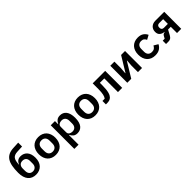

<svg xmlns="http://www.w3.org/2000/svg" viewBox="340 -2334 4120 4120"><g transform="rotate(-45 2400.0 -273.5)"><path d="M301 12Q244 12 198.5 -7Q153 -26 121 -63.5Q89 -101 71.5 -157Q54 -213 54 -287Q54 -402 70 -486Q86 -570 122 -624.5Q158 -679 215.5 -707Q273 -735 356 -739L512 -747V-629L365 -622Q316 -620 283.5 -607Q251 -594 231 -568Q211 -542 201.5 -501.5Q192 -461 189 -403H195Q213 -453 248.5 -479.5Q284 -506 339 -506Q385 -506 423.5 -489.5Q462 -473 489.5 -441.5Q517 -410 532 -363.5Q547 -317 547 -256Q547 -194 530 -144.5Q513 -95 481 -60.5Q449 -26 403.5 -7Q358 12 301 12ZM301 -86Q352 -86 383 -119.5Q414 -153 414 -212V-286Q414 -347 384 -377.5Q354 -408 302 -408Q247 -408 217.5 -375.5Q188 -343 188 -286V-217Q188 -153 218.5 -119.5Q249 -86 301 -86Z M900 12Q841 12 794.5 -7Q748 -26 715.5 -61Q683 -96 665.5 -146Q648 -196 648 -258Q648 -320 665.5 -370Q683 -420 715.5 -455Q748 -490 794.5 -509Q841 -528 900 -528Q958 -528 1005 -509Q1052 -490 1084.5 -455Q1117 -420 1134.5 -370Q1152 -320 1152 -258Q1152 -196 1134.5 -146Q1117 -96 1084.5 -61Q1052 -26 1005 -7Q958 12 900 12ZM900 -86Q955 -86 987 -119.5Q1019 -153 1019 -218V-298Q1019 -363 987 -396.5Q955 -430 900 -430Q845 -430 813 -396.5Q781 -363 781 -298V-218Q781 -153 813 -119.5Q845 -86 900 -86Z M1269 -516H1397V-425H1404Q1425 -472 1461.5 -500Q1498 -528 1558 -528Q1602 -528 1638.5 -511.5Q1675 -495 1701 -461.5Q1727 -428 1741 -377Q1755 -326 1755 -258Q1755 -190 1741 -139Q1727 -88 1701 -54.5Q1675 -21 1638.5 -4.5Q1602 12 1558 12Q1498 12 1461.5 -16Q1425 -44 1404 -91H1397V200H1269ZM1504 -90Q1560 -90 1590.5 -124Q1621 -158 1621 -217V-299Q1621 -358 1590.5 -392Q1560 -426 1504 -426Q1460 -426 1428.5 -404.5Q1397 -383 1397 -339V-177Q1397 -133 1428.5 -111.5Q1460 -90 1504 -90Z M2100 12Q2041 12 1994.5 -7Q1948 -26 1915.5 -61Q1883 -96 1865.5 -146Q1848 -196 1848 -258Q1848 -320 1865.5 -370Q1883 -420 1915.5 -455Q1948 -490 1994.5 -509Q2041 -528 2100 -528Q2158 -528 2205 -509Q2252 -490 2284.5 -455Q2317 -420 2334.5 -370Q2352 -320 2352 -258Q2352 -196 2334.5 -146Q2317 -96 2284.5 -61Q2252 -26 2205 -7Q2158 12 2100 12ZM2100 -86Q2155 -86 2187 -119.5Q2219 -153 2219 -218V-298Q2219 -363 2187 -396.5Q2155 -430 2100 -430Q2045 -430 2013 -396.5Q1981 -363 1981 -298V-218Q1981 -153 2013 -119.5Q2045 -86 2100 -86Z M2423 -101H2491Q2503 -116 2512.5 -137Q2522 -158 2528.5 -187Q2535 -216 2538.5 -255Q2542 -294 2542 -345V-516H2921V0H2793V-415H2659V-342Q2659 -273 2653.5 -223Q2648 -173 2638.5 -137.5Q2629 -102 2616.5 -79.5Q2604 -57 2590 -42Q2565 -16 2533 -6Q2501 4 2461 4H2423Z M3076 -516H3201V-321L3190 -175H3196L3404 -516H3524V0H3399V-195L3410 -341H3404L3196 0H3076Z M3920 12Q3861 12 3814 -7Q3767 -26 3734.5 -61Q3702 -96 3684.5 -146Q3667 -196 3667 -258Q3667 -320 3684.5 -370Q3702 -420 3734.5 -455Q3767 -490 3813.5 -509Q3860 -528 3919 -528Q4001 -528 4051 -494Q4101 -460 4127 -404L4028 -350Q4014 -383 3988.5 -403.5Q3963 -424 3919 -424Q3862 -424 3831.5 -391Q3801 -358 3801 -301V-215Q3801 -159 3831.5 -125.5Q3862 -92 3921 -92Q3967 -92 3994.5 -113Q4022 -134 4039 -169L4135 -112Q4109 -57 4056.5 -22.5Q4004 12 3920 12Z M4252 -101H4311L4342 -157Q4366 -200 4414 -201V-207Q4350 -212 4309.5 -247Q4269 -282 4269 -349Q4269 -387 4281.5 -418Q4294 -449 4317 -470.5Q4340 -492 4371.5 -504Q4403 -516 4442 -516H4713V0H4585V-189H4503L4439 -72Q4416 -32 4390.5 -16Q4365 0 4324 0H4252ZM4585 -421H4466Q4434 -421 4416.5 -404Q4399 -387 4399 -361V-338Q4399 -312 4416.5 -295Q4434 -278 4466 -278H4585Z"/></g></svg>

Font: IBM Plex Mono SmBld
Style: Regular
Weight: 600
Monospace: yes
Designer: Mike Abbink, Paul van der Laan, Pieter van Rosmalen
Foundry: Bold Monday
Version: Version 2.3